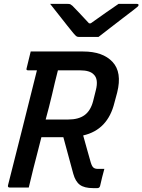

<svg xmlns="http://www.w3.org/2000/svg" viewBox="-20 -965 733 988"><path d="M128 0H30Q19 0 21 -11Q60 -163 96 -307.5Q132 -452 170 -603H125Q113 -603 117 -614Q122 -636 127.5 -657Q133 -678 138 -700H408Q509 -700 559 -646.5Q609 -593 583 -489L569 -437Q535 -297 408 -268Q418 -233 427.5 -198Q437 -163 447 -129Q453 -109 461 -102.5Q469 -96 483 -96H517Q511 -74 505.5 -52.5Q500 -31 495 -8Q492 3 481 3H459Q414 3 391 -14Q368 -31 357 -71Q344 -118 331.5 -165Q319 -212 306 -259H193Q183 -220 173 -180.5Q163 -141 152 -99Q139 -45 128 0ZM248 -479Q240 -446 232 -414Q224 -382 215 -350H331Q384 -350 415 -372.5Q446 -395 459 -444L473 -500Q488 -558 462 -582Q442 -603 393 -603H278Q270 -572 262.5 -541Q255 -510 248 -479ZM487 -775H385Q378 -775 373 -778.5Q368 -782 357 -795Q348 -806 327.5 -831.5Q307 -857 283 -888Q259 -919 238 -945H327Q338 -945 342 -943Q346 -941 353 -935Q377 -911 438 -845H447Q492 -877 527 -901.5Q562 -926 590 -945H684Q694 -945 693 -938Q692 -934 687.5 -930Q683 -926 665 -912Q644 -896 610 -870Q576 -844 542.5 -818Q509 -792 487 -775Z"/></svg>

Font: Recursive Sn Lnr St Med
Style: Italic
Weight: 500
Italic angle: -15°
Version: Version 1.079;hotconv 1.0.112;makeotfexe 2.5.65598; ttfautoh